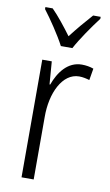

<svg xmlns="http://www.w3.org/2000/svg" viewBox="-87 -903 490 855"><g transform="rotate(10 158.0 -475.5)"><path d="M145 -699H197C221 -744 265 -807 297 -849V-858H263C229 -820 202 -788 171 -748C143 -786 109 -829 80 -858H47V-849C77 -810 121 -745 145 -699ZM252 -634C188 -634 149 -580 128 -522H125L117 -625H74V-93H129V-375C128 -484 174 -580 249 -580C266 -580 283 -576 296 -572L305 -625C289 -631 270 -634 252 -634Z"/></g></svg>

Font: Noto Sans Telugu UI Condensed Light
Style: Regular
Weight: 300
Width: 3
Designer: Jelle Bosma - Monotype Design Team
Foundry: Monotype Imaging Inc.
Version: Version 2.005